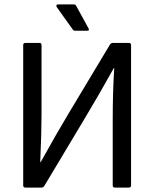

<svg xmlns="http://www.w3.org/2000/svg" viewBox="-20 -849 698 869"><path d="M319.8 -710Q312.5 -710 309.1 -715.8L236.8 -816.9Q233.9 -821.3 235.6 -825.2Q237.3 -829.1 242.2 -829.1H314.9Q321.3 -829.1 325.2 -821.8L380.9 -720.2Q385.7 -710 376 -710ZM95.2 0Q85 0 85 -9.8V-645Q85 -654.8 95.2 -654.8H158.2Q168 -654.8 168 -645V-333Q168 -250 162.1 -115.2H164.1Q237.8 -248 289.1 -333L478 -647.9Q483.4 -654.8 490.2 -654.8H563Q573.2 -654.8 573.2 -645V-9.8Q573.2 0 563 0H500Q490.2 0 490.2 -9.8V-310.1Q490.2 -436 497.1 -541H495.1Q428.2 -420.4 361.8 -310.1L180.2 -6.8Q174.8 0 168 0Z"/></svg>

Font: Sofia Sans
Style: Regular
Weight: 400
Designer: Botio Nikoltchev, Ani Petrova
Foundry: lettersoup
Version: Version 4.100